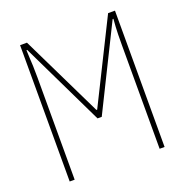

<svg xmlns="http://www.w3.org/2000/svg" viewBox="-128 -830 908 945"><g transform="rotate(-20 326.0 -357.0)"><path d="M78 0V-714H114L322 -286H326L539 -714H575V0H549V-540Q549 -576 549.5 -597.5Q550 -619 551 -637Q552 -655 554 -679H550L335 -245H313L103 -680H99Q100 -652 101 -634.5Q102 -617 103 -596Q104 -575 104 -535V0Z"/></g></svg>

Font: Noto Sans ExtraCondensed Thin
Style: Regular
Weight: 100
Width: 2
Designer: Monotype Design Team
Foundry: Monotype Imaging Inc.
Version: Version 2.013; ttfautohint (v1.8.4.7-5d5b)